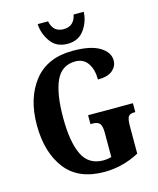

<svg xmlns="http://www.w3.org/2000/svg" viewBox="-135 -1021 925 1125"><g transform="rotate(-15 328.0 -459.0)"><path d="M358 10Q468 10 570 -44V-208Q570 -252 579 -267Q588 -282 614 -282H622V-336H350V-282H364Q394 -282 406 -267Q418 -252 418 -212V-64Q394 -57 370 -57Q280 -57 242.5 -134.5Q205 -212 205 -358Q205 -506 240.5 -583Q276 -660 359 -660Q408 -660 434 -622Q460 -584 460 -523Q521 -523 549.5 -548Q578 -573 578 -608Q578 -657 523.5 -690.5Q469 -724 361 -724Q205 -724 125 -622Q45 -520 45 -358Q45 -192 122.5 -91Q200 10 358 10ZM343 -771Q411 -771 446 -821.5Q481 -872 482 -928H421Q407 -860 343 -860Q279 -860 266 -928H203Q205 -872 240 -821.5Q275 -771 343 -771Z"/></g></svg>

Font: Noto Serif ExtraCondensed Extra
Style: Regular
Weight: 800
Width: 3
Designer: Monotype Design Team
Foundry: Monotype Imaging Inc.
Version: Version 1.002